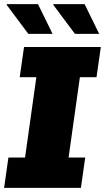

<svg xmlns="http://www.w3.org/2000/svg" viewBox="-25 -915 511 935"><path d="M445 -539H364L309 -148H390L369 0H-5L16 -148H97L152 -539H71L92 -686H466ZM231 -750H113L7 -892L9 -895H160ZM458 -750H340L234 -892L236 -895H387Z"/></svg>

Font: Chivo Black Italic
Style: Regular
Weight: 900
Italic angle: -8.05°
Designer: Hector Gatti
Foundry: Omnibus-Type
Version: Version 1.007